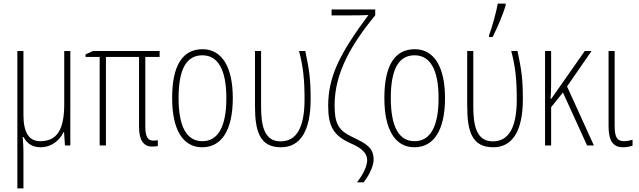

<svg xmlns="http://www.w3.org/2000/svg" viewBox="-20 -813 3571 1073"><path d="M77 240H111V35C111 18 110 -11 107 -47H112C132 -9 162 10 209 10C260 10 310 -22 335 -74H338L343 0H373V-528H339V-232C339 -82 295 -24 204 -24C142 -24 111 -73 111 -170V-528H77Z M830 6C846 6 857 5 862 3V-29C854 -29 847 -28 837 -27C806 -27 792 -50 792 -106V-495H872V-528H500L458 -509V-495H537V0H572V-495H757V-105C757 -31 781 6 830 6Z M1110 10C1220 10 1281 -88 1281 -265C1281 -439 1220 -538 1112 -538C1000 -538 942 -447 942 -265C942 -88 1002 10 1110 10ZM1111 -24C1023 -24 978 -105 978 -265C978 -425 1021 -504 1111 -504C1197 -504 1245 -425 1245 -265C1245 -106 1199 -24 1111 -24Z M1551 10C1658 10 1716 -82 1716 -258C1716 -370 1709 -421 1686 -528H1651C1674 -443 1682 -369 1682 -258C1682 -98 1636 -23 1548 -23C1459 -23 1439 -106 1439 -218V-528H1405V-222C1405 -77 1432 10 1551 10Z M1975 206H2012C2047 162 2068 110 2068 81C2068 13 2031 -8 1950 -47C1868 -85 1850 -126 1850 -226C1850 -404 1942 -563 2077 -728V-760H1833V-727H1918C1971 -727 2011 -727 2039 -729C1879 -514 1814 -385 1814 -221C1814 -109 1843 -55 1940 -12C1998 13 2032 41 2032 82C2032 115 2009 163 1975 206Z M2296 10C2406 10 2467 -88 2467 -265C2467 -439 2406 -538 2298 -538C2186 -538 2128 -447 2128 -265C2128 -88 2188 10 2296 10ZM2297 -24C2209 -24 2164 -105 2164 -265C2164 -425 2207 -504 2297 -504C2383 -504 2431 -425 2431 -265C2431 -106 2385 -24 2297 -24Z M2713 -606H2733C2760 -659 2793 -737 2806 -783V-793H2762C2755 -752 2730 -660 2713 -615ZM2737 10C2844 10 2902 -82 2902 -258C2902 -370 2895 -421 2872 -528H2837C2860 -443 2868 -369 2868 -258C2868 -98 2822 -23 2734 -23C2645 -23 2625 -106 2625 -218V-528H2591V-222C2591 -77 2618 10 2737 10Z M3026 0H3060V-214L3126 -296L3261 0H3299L3149 -330L3286 -528H3248L3061 -261H3057C3059 -289 3060 -312 3060 -350V-528H3026Z M3462 10C3481 10 3501 6 3515 1V-32C3509 -30 3484 -24 3467 -24C3429 -24 3415 -46 3415 -110V-528H3381V-109C3381 -27 3405 10 3462 10Z"/></svg>

Font: Kathrein 37 Thin Condensed
Style: Regular
Weight: 250
Width: 3
Designer: Lazydogs Typefoundry, based on Open Sans by Ascender Corporation
Foundry: Lazydogs Typefoundry
Version: Version 1.003;PS 001.003;hotconv 1.0.88;makeotf.lib2.5.64775